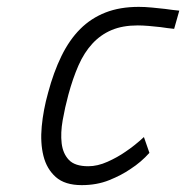

<svg xmlns="http://www.w3.org/2000/svg" viewBox="-20 -529 542 559"><path d="M384 -509Q402 -509 422.5 -507Q443 -505 461 -503Q481 -500 502 -498L487 -445Q467 -447 448 -450Q431 -452 413 -453.5Q395 -455 381 -455Q337 -455 305 -441.5Q273 -428 249 -402Q225 -376 208.5 -338.5Q192 -301 179 -253Q169 -216 162.5 -179Q156 -142 159.5 -112Q163 -82 180.5 -63.5Q198 -45 237 -45Q264 -45 293 -58Q322 -71 345 -87Q372 -105 399 -130L415 -84Q391 -57 360 -37Q334 -19 298 -4.5Q262 10 218 10Q169 10 142.5 -13.5Q116 -37 106.5 -75Q97 -113 101.5 -161Q106 -209 120 -259Q136 -319 159 -366Q182 -413 213.5 -444.5Q245 -476 287 -492.5Q329 -509 384 -509Z"/></svg>

Font: Panefresco 250wt
Style: Italic
Weight: 300
Version: Version 1.000